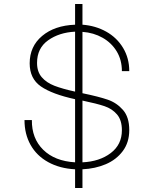

<svg xmlns="http://www.w3.org/2000/svg" viewBox="-20 -836 780 964"><path d="M129 -518Q129 -603 191.5 -655.5Q254 -708 357 -712V-816H394V-712Q460 -707 513.5 -677Q567 -647 598 -595.5Q629 -544 629 -479H592Q592 -535 566 -578Q540 -621 495 -646.5Q450 -672 394 -676V-368Q476 -351 521 -335.5Q566 -320 597.5 -284Q629 -248 629 -183Q629 -121 596.5 -77.5Q564 -34 511 -11.5Q458 11 394 14V108H357V14Q280 10 222 -22Q164 -54 133.5 -108.5Q103 -163 103 -233H140Q139 -141 197 -84Q255 -27 357 -21V-338Q242 -363 185.5 -402Q129 -441 129 -518ZM166 -520Q166 -476 189.5 -448.5Q213 -421 253 -405.5Q293 -390 357 -376V-677Q277 -673 221.5 -633.5Q166 -594 166 -520ZM394 -21Q480 -25 536 -67.5Q592 -110 592 -182Q592 -233 567.5 -261.5Q543 -290 504.5 -303Q466 -316 394 -331Z"/></svg>

Font: M Major Mono Display
Style: Regular
Weight: 400
Designer: Emre Parlak
Foundry: Emre Parlak
Version: Version 2.000; ttfautohint (v1.8) -l 8 -r 50 -G 200 -x 14 -D